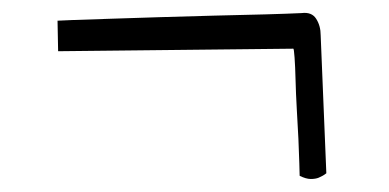

<svg xmlns="http://www.w3.org/2000/svg" viewBox="-20 -441 598 295"><path d="M440.4 -170.9Q440.4 -173.8 439.9 -189.9Q439.5 -206.1 438.5 -227.5Q437.5 -249 436 -273.4Q434.6 -297.9 434.1 -318.4Q433.6 -338.9 432.6 -352.5Q431.6 -366.2 430.7 -366.2L69.3 -362.3L68.4 -409.2L90.8 -410.2Q112.3 -411.1 147 -412.1Q181.6 -413.1 224.6 -414.6Q267.6 -416 309.6 -417Q351.6 -418 387.2 -418.9Q422.9 -419.9 443.4 -420.9Q459 -422.9 465.8 -412.1Q472.7 -401.4 472.7 -386.7L481.4 -174.8Q476.6 -170.9 469.7 -168Q464.8 -166 457.5 -166Q450.2 -166 440.4 -170.9Z"/></svg>

Font: Waiting for the Sunrise
Style: Regular
Weight: 300
Version: Version 1.001 2001